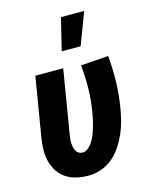

<svg xmlns="http://www.w3.org/2000/svg" viewBox="-115 -835 730 919"><g transform="rotate(-15 250.0 -375.5)"><path d="M211 8Q181 8 152.5 2Q124 -4 100.5 -19Q77 -34 61.5 -57Q46 -80 38.5 -107.5Q31 -135 31.5 -165Q32 -195 37 -225L86 -520H224L172 -206Q170 -195 169 -184.5Q168 -174 168.5 -163.5Q169 -153 171 -143Q173 -133 178 -124.5Q183 -116 191.5 -111Q200 -106 211 -106Q223 -106 234.5 -114.5Q246 -123 254 -134Q262 -145 268 -156.5Q274 -168 278.5 -180.5Q283 -193 287 -205.5Q291 -218 294 -230Q297 -242 299.5 -254.5Q302 -267 304 -280Q314 -338 315 -396Q316 -454 310 -511L447 -521Q453 -458 451.5 -393.5Q450 -329 439 -264Q434 -234 426 -203Q418 -172 405 -142.5Q392 -113 373.5 -85Q355 -57 329.5 -35.5Q304 -14 273 -3Q242 8 211 8ZM238 -600 277 -759H392L332 -600Z"/></g></svg>

Font: Iosevka Term Curly Hv Obl
Style: Regular
Weight: 900
Italic angle: -9°
Designer: Belleve Invis
Foundry: Belleve Invis
Version: Version 32.3.0